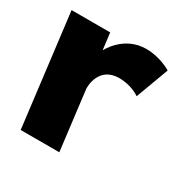

<svg xmlns="http://www.w3.org/2000/svg" viewBox="-129 -645 753 762"><g transform="rotate(30 247.5 -264.0)"><path d="M60 0H237L203.8 -270C202.3 -283 204.1 -374 296.1 -374C355.1 -374 391.5 -346 391.5 -346L447.1 -496C447.1 -496 397.2 -528 331.2 -528C230.2 -528 185.1 -439 185.1 -439H183.1L174 -513H-3Z"/></g></svg>

Font: Hussar
Style: BdOpOblOne
Weight: 700
Foundry: Cannot Into Space Fonts
Version: Version 2.00